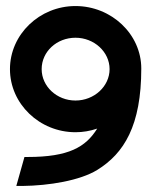

<svg xmlns="http://www.w3.org/2000/svg" viewBox="-20 -605 502 636"><path d="M13 -376C13 -261 111 -167 230 -167C255 -167 278 -171 302 -179C264 -118 208 -85 72 -85H61L34 11H54C143 10 245 -7 302 -42C391 -97 448 -189 448 -378C448 -492 349 -585 230 -585C111 -585 13 -491 13 -376ZM118 -376C118 -434 168 -480 230 -480C292 -480 343 -433 343 -376C343 -319 292 -272 230 -272C168 -272 118 -319 118 -376Z"/></svg>

Font: Charger Sport
Style: Blk
Weight: 900
Designer: Jasper
Foundry: Cannot Into Space Fonts
Version: Version 1.1